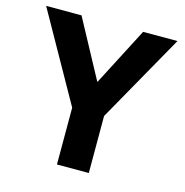

<svg xmlns="http://www.w3.org/2000/svg" viewBox="-104 -795 857 891"><g transform="rotate(15 324.5 -349.0)"><path d="M248 0V-273L9 -698H179L329 -420H331L475 -698H640L401 -274V0Z"/></g></svg>

Font: Anuphan
Style: Bold
Weight: 700
Designer: Mike Abbink, Paul van der Laan, Pieter van Rosmalen, Mint Tantisuwanna
Foundry: Bold Monday; Cadson Demak
Version: Version 3.002;hotconv 1.0.109;makeotfexe 2.5.65596